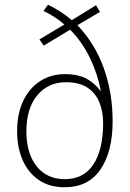

<svg xmlns="http://www.w3.org/2000/svg" viewBox="-20 -778 547 808"><path d="M182 -758Q240 -730 282 -693L384 -756L401 -728L306 -672Q380 -594 417 -490.5Q454 -387 454 -268Q454 -139 402.5 -64.5Q351 10 253 10Q187 10 142.5 -21Q98 -52 75 -105Q52 -158 52 -226Q52 -300 78 -354Q104 -408 149.5 -437Q195 -466 253 -466Q311 -466 346.5 -445.5Q382 -425 402 -396L404 -397Q391 -467 358 -535Q325 -603 275 -653L164 -586L146 -612L251 -675Q213 -708 163 -732ZM257 -432Q183 -432 137 -377Q91 -322 91 -225Q91 -133 134 -78.5Q177 -24 253 -24Q332 -24 373 -86Q414 -148 414 -262Q414 -305 399.5 -344Q385 -383 350.5 -407.5Q316 -432 257 -432Z"/></svg>

Font: Noto Sans Sinhala UI SemiCondensed ExtraLight
Style: Regular
Weight: 200
Width: 4
Designer: Jelle Bosma - Monotype Design Team
Foundry: Monotype Imaging Inc.
Version: Version 2.006; ttfautohint (v1.8.4.7-5d5b)